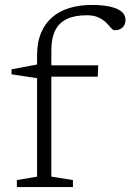

<svg xmlns="http://www.w3.org/2000/svg" viewBox="-20 -754 526 774"><path d="M156 -445 130.5 -438.5 26.5 -454.5V-474.5L137.5 -495.5L156 -490.5H376L374 -445ZM187 -42 274 -28V0H48V-28L129.5 -42V-530.5Q129.5 -584 146 -622.5Q162.5 -661 192 -685.8Q221.5 -710.5 261.5 -722.2Q301.5 -734 348.5 -734Q387 -734 413.2 -729.2Q439.5 -724.5 455.5 -716.5Q471.5 -708.5 478.8 -697.5Q486 -686.5 486 -674Q486 -654.5 474 -643.2Q462 -632 442.5 -632Q435.5 -632 428 -641Q420.5 -650 408.8 -662Q397 -674 378 -683.2Q359 -692.5 330 -692.5Q281.5 -692.5 249.8 -677.5Q218 -662.5 202.5 -631.2Q187 -600 187 -550.5Z"/></svg>

Font: Newsreader 9pt Light
Style: Regular
Weight: 300
Designer: Hugues Gentile
Foundry: Production Type
Version: Version 1.003